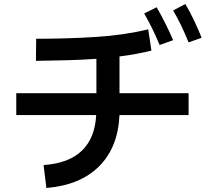

<svg xmlns="http://www.w3.org/2000/svg" viewBox="-20 -872 1040 956"><path d="M919 -661Q899 -710 880.5 -748Q862 -786 842 -820L903 -852Q927 -811 947 -768.5Q967 -726 984 -684ZM775 -648Q755 -695 736.5 -732.5Q718 -770 698 -805L760 -836Q806 -756 842 -672ZM211 64 197 -50Q323 -59 388 -122Q453 -185 459 -299H61V-408H460V-579Q386 -574 310 -572Q234 -570 159 -569L160 -679Q315 -679 457 -688Q599 -697 718 -726L734 -620Q697 -611 657 -603.5Q617 -596 575 -591V-408H919V-299H575Q568 -139 474 -44.5Q380 50 211 64Z"/></svg>

Font: Murecho Medium
Style: Regular
Weight: 500
Designer: Neil Summerour
Foundry: Positype
Version: Version 1.010; ttfautohint (v1.8.3)